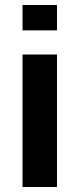

<svg xmlns="http://www.w3.org/2000/svg" viewBox="-20 -745 318 765"><path d="M207 -624H69.8V-725.1H207ZM207 0H69.8V-527.8H207Z"/></svg>

Font: Libra Sans Modern
Style: Bold
Weight: 700
Foundry: Stefan Peev, Context Ltd
Version: Version 1.000